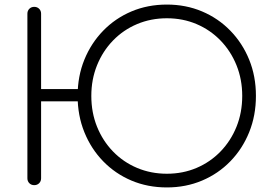

<svg xmlns="http://www.w3.org/2000/svg" viewBox="-20 -811 1201 841"><path d="M711 10Q627 10 556 -20Q485 -50 432 -104.5Q379 -159 349.5 -232Q320 -305 320 -391Q320 -477 349.5 -549.5Q379 -622 432 -676.5Q485 -731 556 -761Q627 -791 711 -791Q794 -791 865 -761Q936 -731 989 -676.5Q1042 -622 1071.5 -549.5Q1101 -477 1101 -391Q1101 -305 1071.5 -232Q1042 -159 989 -104.5Q936 -50 865 -20Q794 10 711 10ZM130 0Q117 0 108.5 -8.5Q100 -17 100 -30V-751Q100 -764 108.5 -772.5Q117 -781 130 -781Q143 -781 151.5 -772.5Q160 -764 160 -751V-421H365V-367H160V-30Q160 -17 151.5 -8.5Q143 0 130 0ZM711 -50Q781 -50 841 -75.5Q901 -101 946 -147.5Q991 -194 1016 -256Q1041 -318 1041 -391Q1041 -463 1016 -525Q991 -587 946 -633.5Q901 -680 841 -705.5Q781 -731 711 -731Q641 -731 580.5 -705.5Q520 -680 475 -633.5Q430 -587 405 -525Q380 -463 380 -391Q380 -318 405 -256Q430 -194 475 -147.5Q520 -101 580.5 -75.5Q641 -50 711 -50Z"/></svg>

Font: ComfortaaLight
Style: Regular
Weight: 300
Designer: Johan Aakerlund
Foundry: Johan Aakerlund
Version: Version 3.104; ttfautohint (v1.8.1.43-b0c9)